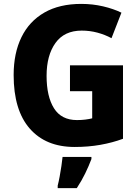

<svg xmlns="http://www.w3.org/2000/svg" viewBox="-20 -744 717 985"><path d="M339 -409H611V-32Q557 -12 495 -1Q433 10 363 10Q215 10 132.5 -84.5Q50 -179 50 -359Q50 -471 90 -553Q130 -635 207.5 -679.5Q285 -724 397 -724Q455 -724 508.5 -711.5Q562 -699 603 -679L552 -548Q519 -566 480 -576.5Q441 -587 399 -587Q310 -587 264.5 -523.5Q219 -460 219 -355Q219 -249 257 -188.5Q295 -128 375 -128Q397 -128 417.5 -130.5Q438 -133 453 -137V-276H339ZM449 72Q435 109 417 146Q399 183 374 221H276V208Q281 189 286 162Q291 135 295 108Q299 81 301 61H449Z"/></svg>

Font: Noto Sans Devanagari SemiCondensed ExtraBold
Style: Regular
Weight: 800
Width: 4
Designer: Jelle Bosma - Monotype Design Team
Foundry: Monotype Imaging Inc.
Version: Version 2.004; ttfautohint (v1.8.4.7-5d5b)